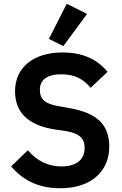

<svg xmlns="http://www.w3.org/2000/svg" viewBox="-20 -989 651 1021"><path d="M299 12C179 12 99 -35 39 -104L128 -190C176 -134 235 -104 307 -104C388 -104 430 -142 430 -202C430 -249 408 -278 335 -291L269 -301C130 -323 60 -391 60 -504C60 -567 84 -618 128 -654C172 -690 234 -710 313 -710C418 -710 496 -675 552 -607L462 -522C427 -565 381 -594 306 -594C230 -594 192 -564 192 -512C192 -459 221 -437 289 -425L354 -413C495 -388 561 -326 561 -210C561 -143 537 -89 493 -50C448 -10 383 12 299 12ZM317 -744 240 -782 335 -969 443 -915Z"/></svg>

Font: Plexus Sans SemiBold
Style: Regular
Weight: 600
Version: Version 2.001;PS 002.001;hotconv 1.0.70;makeotf.lib2.5.58329